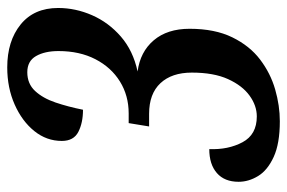

<svg xmlns="http://www.w3.org/2000/svg" viewBox="-148 -616 774 517"><g transform="rotate(-90 238.5 -357.0)"><path d="M171 10Q111 10 75 -6.5Q39 -23 23.5 -48.5Q8 -74 8 -101Q8 -139 31.5 -159.5Q55 -180 96 -180Q94 -129 114.5 -90.5Q135 -52 184 -52Q213 -52 240 -71.5Q267 -91 284.5 -129.5Q302 -168 302 -227Q302 -281 273.5 -311.5Q245 -342 191 -342H157L166 -397H192Q240 -397 278 -420.5Q316 -444 338 -486.5Q360 -529 360 -586Q360 -623 346.5 -646.5Q333 -670 303 -670Q272 -670 252.5 -649Q233 -628 221.5 -594Q210 -560 202 -520Q167 -520 142.5 -532.5Q118 -545 118 -577Q118 -618 144.5 -651Q171 -684 216 -704Q261 -724 316 -724Q387 -724 431.5 -688Q476 -652 476 -587Q476 -540 456.5 -495.5Q437 -451 399 -418Q361 -385 305 -373Q358 -366 389 -329.5Q420 -293 420 -233Q420 -165 397 -118Q374 -71 337 -43Q300 -15 256.5 -2.5Q213 10 171 10Z"/></g></svg>

Font: Noto Serif Tamil ExtraCondensed SemiBold
Style: Italic
Weight: 600
Width: 2
Italic angle: -12°
Designer: Indian Type Foundry, Tom Grace, and the Monotype Design Team
Foundry: Monotype Imaging Inc.
Version: Version 2.003; ttfautohint (v1.8.4.7-5d5b)